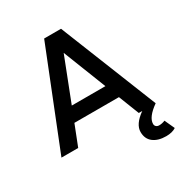

<svg xmlns="http://www.w3.org/2000/svg" viewBox="-207 -845 1131 1202"><g transform="rotate(-30 358.0 -244.0)"><path d="M510 -148H188L130 0H9L288 -700H410L690 0Q611 56 611 104Q611 116 619 123.5Q627 131 641 131Q662 131 683 122L716 194Q689 212 645 212Q587 212 552.5 185.5Q518 159 518 109Q518 53 593 0H568ZM471 -250 349 -561 228 -250Z"/></g></svg>

Font: Oak Sans SemiBold
Style: Regular
Weight: 600
Designer: Erik Kennedy, Walven
Foundry: Erik Kennedy, Walven
Version: Version 1.000